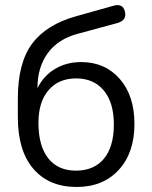

<svg xmlns="http://www.w3.org/2000/svg" viewBox="-20 -735 606 764"><path d="M285 9Q175 9 113 -63Q51 -135 51 -268V-343Q51 -485 108 -561.5Q165 -638 285 -671L431 -712Q469 -723 477 -689Q486 -654 446 -643L291 -601Q211 -580 170 -523.5Q129 -467 129 -384Q153 -433 198.5 -460.5Q244 -488 303 -488Q398 -488 456.5 -421Q515 -354 515 -242Q515 -127 452.5 -59Q390 9 285 9ZM282 -56Q354 -56 393.5 -103.5Q433 -151 433 -240Q433 -327 393 -375Q353 -423 283 -423Q213 -423 173 -376Q133 -329 133 -247Q133 -154 172 -105Q211 -56 282 -56Z"/></svg>

Font: Nunito
Style: Regular
Weight: 400
Designer: Vernon Adams
Foundry: Vernon Adams
Version: Version 3.602